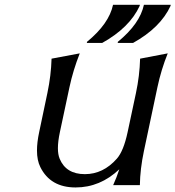

<svg xmlns="http://www.w3.org/2000/svg" viewBox="-20 -782 741 811"><path d="M701.2 -761.7 700.2 -756.8Q657.7 -665 542 -600.6H477.1L478 -605.5Q570.8 -681.6 587.9 -761.7ZM570.8 -761.7 569.8 -756.8Q527.3 -665 411.6 -600.6H346.7L347.7 -605.5Q440.4 -681.6 457.5 -761.7ZM570.8 0H458Q473.6 -34.7 483.9 -66.9Q402.8 9.8 299.3 9.8Q192.9 9.8 150.4 -76.2Q136.2 -104.5 136.2 -146.5Q136.2 -180.7 145.5 -224.1L180.2 -389.2Q195.8 -463.4 197.8 -534.2L316.9 -556.6Q288.6 -484.9 273.4 -413.6L232.9 -223.6Q224.6 -184.6 224.6 -156.2Q224.6 -129.4 231.9 -111.8Q258.8 -46.4 338.4 -46.4Q416 -46.4 473.6 -111.8Q502 -144 519 -223.6L554.2 -388.7Q569.8 -461.9 571.8 -534.2L688.5 -556.6Q660.6 -487.3 645 -413.6L587.9 -144Q571.8 -67.9 570.8 0Z"/></svg>

Font: Classica
Style: Book Oblique
Weight: 400
Italic angle: -12°
Designer: Wojciech Kalinowski "wmk69" (wmk69@o2.pl)
Foundry: Wojciech Kalinowski "wmk69" (wmk69@o2.pl)
Version: Version 2.1.1; 2021-05-14